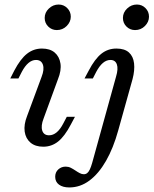

<svg xmlns="http://www.w3.org/2000/svg" viewBox="-20 -642 688 855"><path d="M172.6 11.3Q137.1 11.3 115.7 -6.9Q94.4 -25 89.9 -56Q85.5 -87.1 100.8 -125.8L165.3 -300Q178.2 -333.1 171 -354Q163.7 -375 140.3 -375Q122.6 -375 106.9 -361.7Q91.1 -348.4 77.4 -322.6L62.1 -292.7H25.8L43.5 -327.4Q71 -379.8 100.4 -402.8Q129.8 -425.8 166.9 -425.8Q202.4 -425.8 223.4 -408.1Q244.4 -390.3 249.2 -359.3Q254 -328.2 237.9 -288.7L174.2 -114.5Q161.3 -81.5 168.1 -60.5Q175 -39.5 198.4 -39.5Q234.7 -39.5 262.1 -92.7L277.4 -121.8H313.7L295.2 -87.1Q267.7 -34.7 238.7 -11.7Q209.7 11.3 172.6 11.3ZM233.1 -508.1Q210.5 -508.1 194.8 -523.8Q179 -539.5 179 -562.1Q179 -586.3 197.6 -604Q216.1 -621.8 241.1 -621.8Q263.7 -621.8 279.4 -606Q295.2 -590.3 295.2 -567.7Q295.2 -544.4 277 -526.2Q258.9 -508.1 233.1 -508.1ZM288.7 192.7Q259.7 192.7 242.7 180.2Q225.8 167.7 225.8 145.2Q225.8 125 239.5 112.5Q253.2 100 272.6 100Q284.7 100 295.2 105.2Q305.6 110.5 315.7 117.3Q325.8 124.2 335.1 129Q344.4 133.9 353.2 133.9Q362.1 133.9 368.5 128.6Q375 123.4 380.2 112.1Q385.5 100.8 390.3 83.9L496.8 -300.8Q507.3 -335.5 500.4 -355.2Q493.5 -375 471.8 -375Q454 -375 438.3 -361.7Q422.6 -348.4 408.9 -322.6L393.5 -292.7H356.5L375 -327.4Q402.4 -379.8 431.5 -402.8Q460.5 -425.8 498.4 -425.8Q534.7 -425.8 554 -408.5Q573.4 -391.1 577 -360.1Q580.6 -329 570.2 -289.5L506.5 -61.3Q484.7 17.7 452 74.6Q419.4 131.5 378.2 162.1Q337.1 192.7 288.7 192.7ZM581.5 -508.1Q558.9 -508.1 543.1 -523.8Q527.4 -539.5 527.4 -562.1Q527.4 -586.3 546 -604Q564.5 -621.8 589.5 -621.8Q612.1 -621.8 627.8 -606Q643.5 -590.3 643.5 -567.7Q643.5 -544.4 625.4 -526.2Q607.3 -508.1 581.5 -508.1Z"/></svg>

Font: Playfair 9pt
Style: Italic
Weight: 400
Italic angle: -15.6°
Designer: Claus Eggers Sørensen
Foundry: Claus Eggers Sørensen
Version: Version 2.001;gftools[0.9.30]